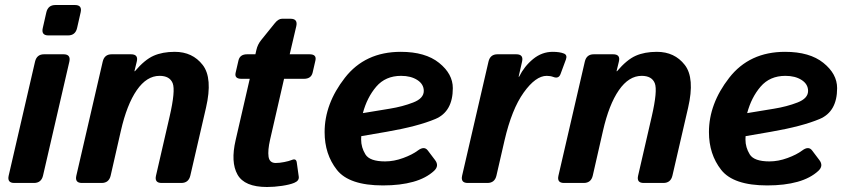

<svg xmlns="http://www.w3.org/2000/svg" viewBox="-20 -729 3378 765"><path d="M37.1 0Q7.8 0 14.6 -29.3L119.6 -483.4Q126.5 -512.7 155.3 -512.7H233.4Q262.7 -512.7 256.3 -483.4L151.4 -29.3Q144.5 0 115.2 0ZM172.9 -587.9Q143.6 -587.9 150.4 -617.2L164.6 -679.7Q171.4 -709 200.7 -709H278.8Q308.1 -709 301.3 -679.7L287.1 -617.2Q280.3 -587.9 251 -587.9Z M306.6 0Q277.3 0 284.2 -29.3L389.2 -483.4Q396 -512.7 424.8 -512.7H502Q532.2 -512.7 524.9 -483.4L515.6 -445.3H517.6Q556.6 -491.2 592 -506.8Q627.4 -522.5 676.3 -522.5Q747.1 -522.5 787.6 -470.2Q828.1 -418 800.8 -299.8L738.3 -29.3Q731.4 0 702.1 0H624Q594.7 0 601.6 -29.3L655.8 -264.6Q679.7 -368.2 668 -397.5Q656.2 -426.8 615.7 -426.8Q564.5 -426.8 524.9 -369.6Q485.4 -312.5 461.4 -207L420.9 -29.3Q414.1 0 384.8 0Z M941.9 -415Q913.1 -415 918.9 -439.5L930.2 -488.3Q936 -512.7 964.4 -512.7H997.6L1001.5 -529.8Q1006.3 -551.8 1021 -569.8L1074.2 -635.7Q1088.9 -654.3 1103.5 -654.3H1137.7Q1167 -654.3 1160.6 -625L1134.3 -512.7H1213.4Q1242.2 -512.7 1236.8 -488.3L1225.6 -439.5Q1219.7 -415 1190.9 -415H1111.8L1056.2 -172.9Q1046.4 -129.9 1050 -104.7Q1053.7 -79.6 1078.6 -79.6Q1093.8 -79.6 1112.3 -83.3Q1130.9 -86.9 1143.1 -91.8Q1160.6 -99.1 1162.6 -80.6L1170.4 -24.9Q1172.4 -8.8 1152.3 -0.5Q1134.8 6.8 1103.5 11.5Q1072.3 16.1 1043.9 16.1Q954.1 16.1 926.3 -33.4Q898.4 -83 918.9 -170.9L975.1 -415Z M1273.4 -202.6Q1273.4 -315.4 1354 -418.9Q1434.6 -522.5 1576.7 -522.5Q1674.8 -522.5 1729.5 -478.5Q1784.2 -434.6 1784.2 -377.9Q1784.2 -284.2 1714.6 -254.9Q1645 -225.6 1521.5 -204.1L1419.4 -186.5Q1418.9 -180.2 1418.9 -172.9Q1418.9 -141.6 1436 -113.8Q1453.1 -85.9 1514.6 -85.9Q1549.8 -85.9 1586.4 -99.4Q1623 -112.8 1645 -129.4Q1670.4 -148.4 1684.6 -129.4L1713.4 -91.3Q1731 -68.4 1709.5 -48.3Q1677.7 -19 1626.5 -4.6Q1575.2 9.8 1505.9 9.8Q1371.1 9.8 1322.3 -52.2Q1273.4 -114.3 1273.4 -202.6ZM1425.8 -278.3 1532.7 -295.9Q1584 -304.2 1626.2 -320.6Q1668.5 -336.9 1668.5 -366.7Q1668.5 -393.6 1642.8 -410.2Q1617.2 -426.8 1578.1 -426.8Q1516.1 -426.8 1479.2 -383.8Q1442.4 -340.8 1425.8 -278.3Z M1843.8 0Q1814.5 0 1821.3 -29.3L1926.3 -483.4Q1933.1 -512.7 1961.9 -512.7H2037.1Q2066.9 -512.7 2060.1 -483.4L2046.4 -423.3H2048.3Q2068.8 -464.8 2104 -493.7Q2139.2 -522.5 2182.1 -522.5Q2210.4 -522.5 2227.1 -515.6Q2241.2 -509.8 2234.9 -492.2L2213.4 -434.1Q2206.1 -414.1 2184.6 -422.4Q2172.9 -426.8 2158.2 -426.8Q2114.3 -426.8 2066.7 -360.4Q2019 -293.9 1990.2 -169.4L1958 -29.3Q1951.2 0 1921.9 0Z M2227.5 0Q2198.2 0 2205.1 -29.3L2310.1 -483.4Q2316.9 -512.7 2345.7 -512.7H2422.9Q2453.1 -512.7 2445.8 -483.4L2436.5 -445.3H2438.5Q2477.5 -491.2 2512.9 -506.8Q2548.3 -522.5 2597.2 -522.5Q2668 -522.5 2708.5 -470.2Q2749 -418 2721.7 -299.8L2659.2 -29.3Q2652.3 0 2623 0H2544.9Q2515.6 0 2522.5 -29.3L2576.7 -264.6Q2600.6 -368.2 2588.9 -397.5Q2577.1 -426.8 2536.6 -426.8Q2485.4 -426.8 2445.8 -369.6Q2406.2 -312.5 2382.3 -207L2341.8 -29.3Q2335 0 2305.7 0Z M2804.7 -202.6Q2804.7 -315.4 2885.3 -418.9Q2965.8 -522.5 3107.9 -522.5Q3206.1 -522.5 3260.7 -478.5Q3315.4 -434.6 3315.4 -377.9Q3315.4 -284.2 3245.8 -254.9Q3176.3 -225.6 3052.7 -204.1L2950.7 -186.5Q2950.2 -180.2 2950.2 -172.9Q2950.2 -141.6 2967.3 -113.8Q2984.4 -85.9 3045.9 -85.9Q3081.1 -85.9 3117.7 -99.4Q3154.3 -112.8 3176.3 -129.4Q3201.7 -148.4 3215.8 -129.4L3244.6 -91.3Q3262.2 -68.4 3240.7 -48.3Q3209 -19 3157.7 -4.6Q3106.4 9.8 3037.1 9.8Q2902.3 9.8 2853.5 -52.2Q2804.7 -114.3 2804.7 -202.6ZM2957 -278.3 3064 -295.9Q3115.2 -304.2 3157.5 -320.6Q3199.7 -336.9 3199.7 -366.7Q3199.7 -393.6 3174.1 -410.2Q3148.4 -426.8 3109.4 -426.8Q3047.4 -426.8 3010.5 -383.8Q2973.6 -340.8 2957 -278.3Z"/></svg>

Font: Istok
Style: Bold Italic
Weight: 700
Italic angle: -13°
Designer: Andrey V. Panov
Foundry: Andrey V. Panov
Version: Version 1.0.3